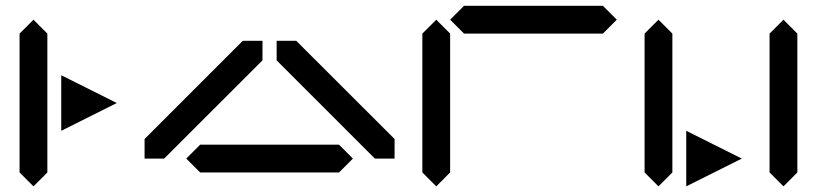

<svg xmlns="http://www.w3.org/2000/svg" viewBox="-20 -704 2872 675"><path d="M48.8 -97.7V-585.9L97.7 -634.8L146.5 -585.9V-97.7L97.7 -48.8ZM195.3 -244.1V-439.5L390.6 -341.8Z M683.6 -195.3H1171.9L1220.7 -146.5L1171.9 -97.7H683.6L634.8 -146.5ZM488.3 -215.3 833.5 -560.5H902.8V-491.7L557.1 -146.5H488.3ZM1367.2 -146.5H1297.9L952.6 -491.7V-560.5H1021.5L1367.2 -215.3Z M1464.8 -97.7V-585.9L1513.7 -634.8L1562.5 -585.9V-97.7L1513.7 -48.8ZM1611.3 -683.6H2099.6L2148.4 -634.8L2099.6 -585.9H1611.3L1562.5 -634.8Z M2246.1 -97.7V-585.9L2294.9 -634.8L2343.8 -585.9V-97.7L2294.9 -48.8ZM2392.6 -48.8V-244.1L2587.9 -146.5Z M2685.5 -97.7V-585.9L2734.4 -634.8L2783.2 -585.9V-97.7L2734.4 -48.8Z"/></svg>

Font: BabelStone Centaurian
Style: Regular
Weight: 400
Designer: Andrew West
Foundry: BabelStone
Version: Version 1.01 November 6, 2013